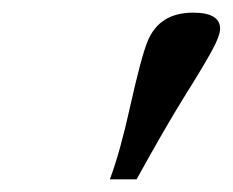

<svg xmlns="http://www.w3.org/2000/svg" viewBox="-20 -743 366 302"><path d="M152.8 -460.9Q168.9 -503.9 184.1 -572.8Q202.1 -653.8 212.4 -678.7Q231 -723.1 283.7 -723.1Q326.2 -723.1 326.2 -697.8Q326.2 -687 313.5 -663.6Q300.8 -640.1 269 -589.4Q240.2 -543 194.8 -460.9Z"/></svg>

Font: Elstob 6pt
Style: Italic
Weight: 400
Italic angle: -20°
Designer: Peter S. Baker
Version: Version 1.015